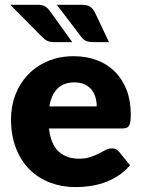

<svg xmlns="http://www.w3.org/2000/svg" viewBox="-20 -756 579 784"><path d="M22 0ZM281 -526.5Q332.5 -526.5 375.2 -510.5Q418 -494.5 448.8 -464Q479.5 -433.5 496.8 -389.2Q514 -345 514 -289Q514 -271.5 512.5 -260.5Q511 -249.5 507 -243Q503 -236.5 496.2 -234Q489.5 -231.5 479 -231.5H180Q187.5 -166.5 219.5 -137.2Q251.5 -108 302 -108Q329 -108 348.5 -114.5Q368 -121 383.2 -129Q398.5 -137 411.2 -143.5Q424 -150 438 -150Q456.5 -150 466 -136.5L511 -81Q487 -53.5 459.2 -36.2Q431.5 -19 402.2 -9.2Q373 0.5 343.8 4.2Q314.5 8 288 8Q233.5 8 185.8 -9.8Q138 -27.5 102.2 -62.5Q66.5 -97.5 45.8 -149.5Q25 -201.5 25 -270.5Q25 -322.5 42.8 -369Q60.5 -415.5 93.8 -450.5Q127 -485.5 174.2 -506Q221.5 -526.5 281 -526.5ZM284 -419.5Q239.5 -419.5 214.5 -394.2Q189.5 -369 181.5 -321.5H375Q375 -340 370.2 -357.5Q365.5 -375 354.8 -388.8Q344 -402.5 326.5 -411Q309 -419.5 284 -419.5ZM312 -736.5Q335.5 -736.5 347.5 -728.8Q359.5 -721 367 -706.5L425 -584H362Q344.5 -584 333.2 -588.2Q322 -592.5 312 -605L212 -736.5ZM132 -736.5Q143.5 -736.5 151.8 -734.5Q160 -732.5 166.2 -728.5Q172.5 -724.5 177.2 -719Q182 -713.5 187 -706.5L275 -584H202Q184.5 -584 174 -588.8Q163.5 -593.5 152 -605L22 -736.5Z"/></svg>

Font: Lato Black
Style: Regular
Weight: 900
Designer: Lukasz Dziedzic
Foundry: tyPoland Lukasz Dziedzic
Version: Version 2.007; 2014-02-27